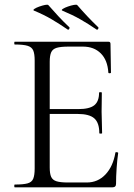

<svg xmlns="http://www.w3.org/2000/svg" viewBox="-20 -804 577 824"><path d="M462.2 0H43.4Q41.2 0 41.2 -6Q41.2 -12 43.4 -12Q80 -12 98.2 -17Q116.4 -22 122.6 -37Q128.8 -52 128.8 -81V-544Q128.8 -573 122.6 -587.5Q116.4 -602 98.2 -607.5Q80 -613 43.4 -613Q41.2 -613 41.2 -619Q41.2 -625 43.4 -625H445Q454.2 -625 454.2 -616L456.2 -492.6Q456.2 -489.8 450.8 -489.6Q445.4 -489.4 445 -492.4Q441.8 -545.8 412.6 -574.9Q383.4 -604 335.8 -604H274.6Q241 -604 223.6 -598.9Q206.2 -593.8 199.8 -579.8Q193.4 -565.8 193.4 -539V-85Q193.4 -58.8 199.6 -45Q205.8 -31.2 222.6 -26Q239.4 -20.8 272.2 -20.8H352.4Q400 -20.8 432.6 -55.2Q465.2 -89.6 475.2 -148.6Q475.4 -151.6 481.3 -150.9Q487.2 -150.2 487.2 -147.4Q483.2 -120.8 480.6 -83.7Q478 -46.6 478 -15Q478 0 462.2 0ZM406.2 -232.6Q406.2 -276.8 384.8 -295.9Q363.4 -315 313 -315H162.8V-335.8H315.6Q364.2 -335.8 384.7 -352.3Q405.2 -368.8 405.2 -406.2Q405.2 -408.4 411.1 -408.4Q417 -408.4 417 -406.2Q417 -376.4 416.5 -359.9Q416 -343.4 416 -325Q416 -302.4 417.1 -280.4Q418.2 -258.4 418.2 -232.6Q418.2 -230.6 412.2 -230.6Q406.2 -230.6 406.2 -232.6ZM393.8 -677.6Q398 -674.8 401 -679.6Q404 -684.4 401.8 -686.8Q376 -711.6 354.2 -734.8Q332.4 -758 311.8 -781.8Q309 -785.2 296.9 -782.9Q284.8 -780.6 271.3 -775.9Q257.8 -771.2 249.8 -766Q241.8 -760.8 247.4 -758.4Q291.2 -740.2 324.9 -721Q358.6 -701.8 393.8 -677.6ZM269.8 -677.6Q274 -674.8 276.9 -679.6Q279.8 -684.4 277.8 -686.8Q251.8 -711.4 230.2 -734.7Q208.6 -758 187.8 -781.8Q185 -785.2 173.7 -782.9Q162.4 -780.6 148.9 -775.9Q135.4 -771.2 127.8 -766Q120.2 -760.8 125.8 -758.4Q168 -741 201.3 -721.4Q234.6 -701.8 269.8 -677.6Z"/></svg>

Font: Cormorant Infant Light
Style: Regular
Weight: 300
Designer: Christian Thalmann (Catharsis Fonts)
Foundry: Catharsis Fonts
Version: Version 4.001